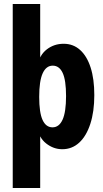

<svg xmlns="http://www.w3.org/2000/svg" viewBox="-20 -740 519 965"><path d="M293 10Q249 10 212 -19Q175 -48 167 -102H182V205H44V-720H182V-411L169 -412Q179 -464 215.5 -492Q252 -520 300 -520Q348 -520 382.5 -489Q417 -458 435.5 -400.5Q454 -343 454 -262Q454 -179 434 -117.5Q414 -56 378 -23Q342 10 293 10ZM244 -100Q277 -100 294.5 -138.5Q312 -177 312 -257Q312 -337 295 -373.5Q278 -410 245 -410Q212 -410 194.5 -371.5Q177 -333 177 -253Q177 -174 194 -137Q211 -100 244 -100Z"/></svg>

Font: Instrument Sans Condensed
Style: Bold
Weight: 700
Width: 3
Designer: Rodrigo Fuenzalida
Foundry: fragTYPE
Version: Version 1.000;gftools[0.9.28]